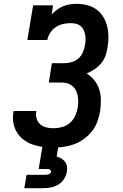

<svg xmlns="http://www.w3.org/2000/svg" viewBox="-20 -763 640 1003"><path d="M259 8Q231 8 203.5 4.5Q176 1 150.5 -8Q125 -17 104 -32.5Q83 -48 69 -70.5Q55 -93 50 -120Q45 -147 50 -175Q50 -177 50.5 -179Q51 -181 51 -183H170Q170 -182 169.5 -181Q169 -180 169 -179Q166 -161 171.5 -143Q177 -125 190.5 -113.5Q204 -102 222 -97.5Q240 -93 259 -93Q281 -93 303.5 -99Q326 -105 344 -120Q362 -135 372 -156.5Q382 -178 386 -200Q388 -215 388.5 -231.5Q389 -248 386 -263Q383 -278 376 -291.5Q369 -305 357 -314.5Q345 -324 330 -328Q315 -332 299 -332H235L251 -433H315Q335 -433 354.5 -438.5Q374 -444 389.5 -457.5Q405 -471 413 -490Q421 -509 424 -528Q427 -542 427 -556Q427 -570 424.5 -583Q422 -596 416 -608Q410 -620 400 -628Q390 -636 376.5 -639Q363 -642 349 -642Q329 -642 309 -637.5Q289 -633 271.5 -621.5Q254 -610 242.5 -592Q231 -574 227 -554H123L153 -735H257L250 -687Q262 -701 278 -712.5Q294 -724 311 -731Q328 -738 346 -740.5Q364 -743 381 -743Q409 -743 436 -736Q463 -729 484 -713.5Q505 -698 519 -675.5Q533 -653 539.5 -627Q546 -601 546.5 -573Q547 -545 542 -517Q539 -495 531.5 -473Q524 -451 509 -433Q494 -415 474 -401.5Q454 -388 433 -379Q456 -365 473 -343.5Q490 -322 498.5 -295.5Q507 -269 507 -240Q507 -211 503 -182Q498 -155 488.5 -128Q479 -101 461 -78Q443 -55 419 -37.5Q395 -20 368.5 -10Q342 0 314 4Q286 8 259 8ZM107 220 119 150H219Q227 150 236 146.5Q245 143 246 135Q246 135 246 135Q246 135 246 135Q247 131 245 127.5Q243 124 239.5 122.5Q236 121 232 120.5Q228 120 224 120H182L202 0H285L276 55Q289 58 300.5 65Q312 72 320 82.5Q328 93 330 107Q332 121 329 135Q326 154 314.5 172Q303 190 285 201Q267 212 247 216Q227 220 207 220Z"/></svg>

Font: Iosevka Slab Extended Oblique
Style: Bold
Weight: 700
Width: 7
Italic angle: -9°
Monospace: yes
Designer: Belleve Invis
Foundry: Belleve Invis
Version: Version 11.1.1; ttfautohint (v1.8.3)